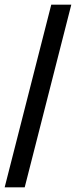

<svg xmlns="http://www.w3.org/2000/svg" viewBox="-20 -755 326 824"><path d="M0 49 200 -735H286L86 49Z"/></svg>

Font: Archivo SemiCondensed SemiBold
Style: Regular
Weight: 600
Width: 4
Designer: Hector Gatti
Foundry: Omnibus-Type
Version: Version 2.001; ttfautohint (v1.8.3)